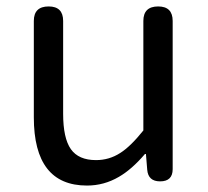

<svg xmlns="http://www.w3.org/2000/svg" viewBox="-20 -563 647 596"><path d="M250 13Q85 13 85 -199V-498Q85 -543 131 -543Q176 -543 176 -498V-210Q176 -134 200 -100Q224 -66 278 -66Q319 -66 353 -88Q385 -108 425 -158V-498Q425 -543 471 -543Q516 -543 516 -498V-271V-38Q516 0 477 0Q440 0 437 -36L433 -85H430Q389 -37 349 -14Q303 13 250 13Z"/></svg>

Font: GenSenRounded TW R
Style: Regular
Weight: 400
Version: Version 1.501;PS 1;hotconv 16.6.51;makeotf.lib2.5.65220